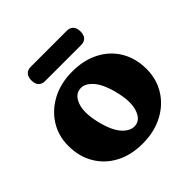

<svg xmlns="http://www.w3.org/2000/svg" viewBox="-175 -801 961 961"><g transform="rotate(-45 305.5 -321.0)"><path d="M308.5 -491.5Q390 -491.5 451.2 -459.2Q512.5 -427 546.2 -369.8Q580 -312.5 580 -237.5Q580 -166 545 -109.2Q510 -52.5 447.2 -19.5Q384.5 13.5 302 13.5Q220.5 13.5 159.5 -18.8Q98.5 -51 64.5 -108.8Q30.5 -166.5 30.5 -243Q30.5 -312.5 65.5 -368.8Q100.5 -425 163 -458.2Q225.5 -491.5 308.5 -491.5ZM347 -78Q382 -86 396 -134.2Q410 -182.5 391 -258Q371.5 -338.5 337 -374.2Q302.5 -410 266 -401Q232 -393.5 217 -347Q202 -300.5 221 -221Q240.5 -140.5 275.2 -105.2Q310 -70 347 -78ZM131.5 -603.5Q131.5 -629 143.8 -642Q156 -655 177.5 -655H433Q454.5 -655 466.8 -641.8Q479 -628.5 479 -604Q479 -579 466.8 -566.2Q454.5 -553.5 433 -553.5H177.5Q156 -553.5 143.8 -566.5Q131.5 -579.5 131.5 -603.5Z"/></g></svg>

Font: Fraunces 9pt S100
Style: Bold
Weight: 700
Version: Version 1.000; ttfautohint (v1.8.3)